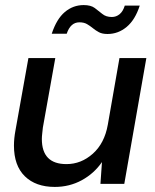

<svg xmlns="http://www.w3.org/2000/svg" viewBox="-20 -725 611 757"><path d="M196 12Q121 12 78 -30Q35 -72 35 -151Q35 -179 41 -211L92 -496H198L149 -222Q148 -212 146.5 -199Q145 -186 145 -177Q145 -78 242 -78Q300 -78 346 -119Q392 -160 405 -233L451 -496H557L470 0H376L382 -86Q351 -41 302.5 -14.5Q254 12 196 12ZM404 -591Q383 -591 370 -598Q357 -605 346 -614Q335 -623 323 -630Q311 -637 293 -637Q258 -637 243 -592H184Q203 -650 235.5 -677.5Q268 -705 310 -705Q338 -705 353.5 -693.5Q369 -682 383.5 -670Q398 -658 421 -658Q438 -658 451.5 -669Q465 -680 472 -703H531Q513 -647 479.5 -619Q446 -591 404 -591Z"/></svg>

Font: Rethink Sans Medium
Style: Italic
Weight: 500
Italic angle: -10°
Designer: The Rethink Sans project authors (Hans Thiessen). DM Sans designed by Colophon Foundry.
Foundry: Rethink Communications LLC
Version: Version 1.001